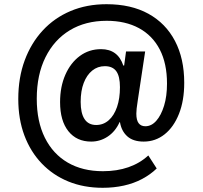

<svg xmlns="http://www.w3.org/2000/svg" viewBox="-20 -735 965 914"><path d="M469 159Q379 159 305.5 129Q232 99 178.5 43Q125 -13 96 -90.5Q67 -168 67 -264Q67 -365 97.5 -447.5Q128 -530 183.5 -590Q239 -650 316 -682.5Q393 -715 487 -715Q604 -715 686.5 -669.5Q769 -624 813 -540Q857 -456 857 -341Q857 -256 832 -193Q807 -130 763.5 -95.5Q720 -61 664 -61Q614 -61 586 -86Q558 -111 551 -154L549 -153Q529 -109 493 -85Q457 -61 414 -61Q345 -61 305.5 -110.5Q266 -160 266 -249Q266 -322 291 -379Q316 -436 360 -468.5Q404 -501 461 -501Q501 -501 527.5 -481.5Q554 -462 567 -423H571L580 -490H671L636 -258Q632 -233 630.5 -218.5Q629 -204 629 -194Q629 -163 640 -148.5Q651 -134 672 -134Q701 -134 724 -160Q747 -186 761 -231.5Q775 -277 775 -337Q775 -433 740.5 -499.5Q706 -566 641.5 -601Q577 -636 488 -636Q387 -636 312.5 -591Q238 -546 196.5 -462.5Q155 -379 155 -265Q155 -157 193.5 -79.5Q232 -2 302.5 39Q373 80 470 80Q537 80 591.5 61Q646 42 686 5L726 67Q696 96 656.5 117Q617 138 569.5 148.5Q522 159 469 159ZM438 -140Q472 -140 497.5 -162.5Q523 -185 537 -225.5Q551 -266 551 -320Q551 -372 533.5 -396Q516 -420 479 -420Q445 -420 419 -399Q393 -378 378.5 -340Q364 -302 364 -250Q364 -196 382.5 -168Q401 -140 438 -140Z"/></svg>

Font: Nunito Sans 7pt SemiCondensed
Style: Bold
Weight: 700
Width: 4
Designer: Vernon Adams
Foundry: Vernon Adams
Version: Version 3.101;gftools[0.9.27]